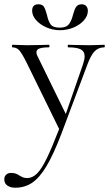

<svg xmlns="http://www.w3.org/2000/svg" viewBox="-55 -595 510 896"><path d="M432 -374Q405 -374 387.5 -356.5Q370 -339 354 -297L232 28Q195 125 162.5 179.5Q130 234 95.5 257.5Q61 281 16 281Q-6 281 -20.5 271Q-35 261 -35 242Q-35 228 -26 220Q-17 212 -4 212Q9 212 18 215Q27 218 37 225Q39 226 48.5 231Q58 236 72 236Q96 236 117.5 215Q139 194 163 144.5Q187 95 221 7L69 -303Q47 -347 34.5 -360.5Q22 -374 3 -374Q1 -374 1 -380Q1 -386 3 -386L37 -385Q49 -384 70 -384L134 -385Q148 -386 173 -386Q176 -386 176 -380Q176 -374 173 -374Q145 -374 130 -369Q115 -364 115 -351Q115 -343 119 -335L252 -63L332 -294Q340 -318 340 -332Q340 -355 322 -364.5Q304 -374 263 -374Q261 -374 261 -380Q261 -386 263 -386Q290 -386 304 -385L364 -384L400 -385Q410 -386 432 -386Q434 -386 434 -380Q434 -374 432 -374ZM286 -527Q292 -550 300 -562.5Q308 -575 326 -575Q340 -575 347.5 -566.5Q355 -558 355 -544Q355 -521 336.5 -500Q318 -479 288 -466.5Q258 -454 225 -454Q192 -454 162 -467Q132 -480 113.5 -501Q95 -522 95 -545Q95 -575 124 -575Q143 -575 150 -563.5Q157 -552 164 -526Q170 -497 181 -481.5Q192 -466 224 -466Q254 -466 266.5 -482Q279 -498 286 -527Z"/></svg>

Font: Cormorant Garamond
Style: Regular
Weight: 400
Designer: Christian Thalmann (Catharsis Fonts)
Version: Version 3.000